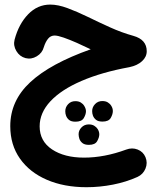

<svg xmlns="http://www.w3.org/2000/svg" viewBox="-20 -469 680 830"><path d="M197.3 -449.2Q231 -449.2 272.2 -433.8Q313.5 -418.5 360.1 -395.8Q406.7 -373 456.3 -350.6Q505.9 -328.1 556.6 -314Q614.3 -297.9 614.3 -247.6Q614.3 -223.1 594.2 -204.6Q574.2 -186 539.6 -178.7Q419.4 -156.7 332.3 -119.1Q245.1 -81.5 198.2 -31.5Q151.4 18.6 151.4 77.1Q151.4 141.1 204.8 176.8Q258.3 212.4 343.3 212.4Q431.2 212.4 525.4 177.7Q551.3 168 575.2 177.5Q599.1 187 608.9 210.4Q619.1 234.9 608.9 259.8Q598.6 284.7 574.2 295.9Q525.4 317.9 468.3 329.1Q411.1 340.3 354 340.3Q256.8 340.3 182.4 308.1Q107.9 275.9 66.2 216.6Q24.4 157.2 24.4 76.2Q24.4 -33.7 111.1 -114Q197.8 -194.3 372.1 -255.9Q343.3 -270 312.3 -283.7Q281.2 -297.4 255.4 -306.4Q229.5 -315.4 216.3 -315.4Q198.7 -315.4 187.5 -301.3Q176.3 -287.1 169.4 -265.1Q162.6 -239.7 138.9 -225.6Q115.2 -211.4 90.3 -217.8Q64.9 -224.6 50.8 -248.3Q36.6 -272 43 -297.4Q61 -365.2 101.6 -407.2Q142.1 -449.2 197.3 -449.2ZM378.4 11.2Q378.4 -5.9 390.9 -19Q403.3 -32.2 422.4 -32.2Q436.5 -32.2 446 -26.4Q455.6 -20.5 460.9 -11.7Q467.8 -1 467.8 11.2Q467.8 24.9 458.7 40.8Q449.7 56.6 422.9 56.6Q404.8 56.6 395.3 49.1Q385.7 41.5 381.8 30.8Q378.4 22 378.4 11.2ZM262.2 11.7Q262.2 -5.4 274.4 -18.6Q286.6 -31.7 305.7 -31.7Q319.8 -31.7 329.3 -25.9Q338.9 -20 344.2 -11.2Q351.6 1 351.6 11.7Q351.6 25.4 342.3 41.3Q333 57.1 306.2 57.1Q288.1 57.1 278.8 49.6Q269.5 42 265.6 31.2Q262.2 22.5 262.2 11.7ZM319.8 111.3Q319.8 94.7 332.3 81.8Q344.7 68.8 363.8 68.8Q377.9 68.8 387.5 74.7Q397 80.6 402.3 88.9Q409.2 100.1 409.2 111.8Q409.2 125 400.1 141.1Q391.1 157.2 364.3 157.2Q346.2 157.2 336.7 149.7Q327.1 142.1 323.2 131.3Q319.8 120.1 319.8 111.3Z"/></svg>

Font: Mikhak-DS1-FD Bold
Style: Bold
Weight: 700
Designer: Amin Abedi
Version: Version 3.2